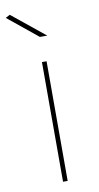

<svg xmlns="http://www.w3.org/2000/svg" viewBox="-94 -778 420 817"><g transform="rotate(-10 115.5 -369.5)"><path d="M10 -739 -9 -729 120 -624H152ZM110 -517V0H130V-517Z"/></g></svg>

Font: Montserrat Thin
Style: Regular
Weight: 250
Designer: Julieta Ulanovsky
Foundry: Julieta Ulanovsky
Version: Version 4.000